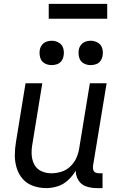

<svg xmlns="http://www.w3.org/2000/svg" viewBox="-20 -957 616 985"><path d="M217 8Q247 8 276.5 -1.5Q306 -11 329.5 -33Q353 -55 369 -82Q368 -55 382.5 -32Q397 -9 422.5 -0.5Q448 8 476 8H506V-68H489Q478 -68 469.5 -72Q461 -76 458.5 -85.5Q456 -95 457 -105L527 -530H441L386 -194Q382 -169 371 -145Q360 -121 339.5 -102Q319 -83 293.5 -75.5Q268 -68 243 -68Q216 -68 192 -79Q168 -90 156 -113Q144 -136 142.5 -163Q141 -190 146 -217L197 -530H111L62 -229Q56 -194 56 -160Q56 -126 66 -94Q76 -62 97.5 -38Q119 -14 151 -3Q183 8 217 8ZM445 -623Q459 -623 472.5 -627.5Q486 -632 495 -644Q504 -656 506 -670Q510 -690 504.5 -709Q499 -728 482 -738Q465 -748 445 -748Q431 -748 417.5 -743Q404 -738 395 -726Q386 -714 384 -700Q381 -680 386.5 -661Q392 -642 408.5 -632.5Q425 -623 445 -623ZM245 -623Q259 -623 272.5 -627.5Q286 -632 295 -644Q304 -656 306 -670Q310 -690 304.5 -709Q299 -728 282 -738Q265 -748 245 -748Q231 -748 217.5 -743Q204 -738 195 -726Q186 -714 184 -700Q181 -680 186.5 -661Q192 -642 208.5 -632.5Q225 -623 245 -623ZM230 -861H530V-937H230Z"/></svg>

Font: Iosevka Sparkle
Style: Italic
Weight: 400
Italic angle: -9°
Designer: Belleve Invis
Foundry: Belleve Invis
Version: Version 4.5.0; ttfautohint (v1.8.3)